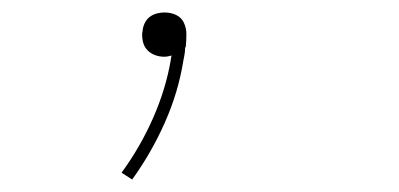

<svg xmlns="http://www.w3.org/2000/svg" viewBox="-20 -83 640 308"><path d="M192 205 175 194Q205 153 225.5 106.5Q246 60 254 13Q254 11 254.5 9.5Q255 8 255 6Q252 7 249 7.5Q246 8 243 8Q236 8 229 5.5Q222 3 217 -2Q212 -7 210 -13.5Q208 -20 208 -28Q208 -30 208.5 -32Q209 -34 209 -36Q210 -42 213 -47.5Q216 -53 221 -56.5Q226 -60 232 -61.5Q238 -63 244 -63Q254 -63 262.5 -59Q271 -55 275 -46.5Q279 -38 279 -28Q279 -18 278 -8Q278 -8 278 -7.5Q278 -7 277 -7Q277 -1 276 4.5Q275 10 274 15Q266 65 244.5 113.5Q223 162 192 205Z"/></svg>

Font: Iosevka Curly Slab ThExObl
Style: Regular
Weight: 100
Width: 7
Italic angle: -9°
Monospace: yes
Designer: Belleve Invis
Foundry: Belleve Invis
Version: Version 11.1.0; ttfautohint (v1.8.3)